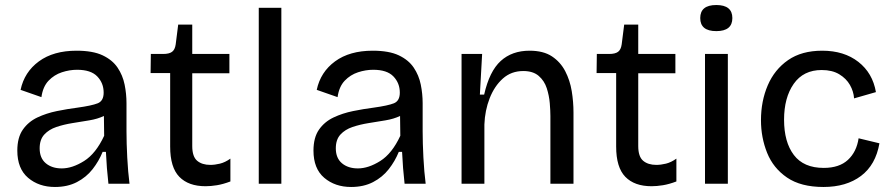

<svg xmlns="http://www.w3.org/2000/svg" viewBox="-20 -732 3550 765"><path d="M199 13Q135 13 92 -23.5Q49 -60 49 -132Q49 -184 71 -215.5Q93 -247 129 -264Q165 -281 207 -289.5Q249 -298 288 -303Q346 -311 369.5 -320.5Q393 -330 393 -363Q393 -401 367.5 -427.5Q342 -454 287 -454Q257 -454 226.5 -444Q196 -434 173.5 -410.5Q151 -387 145 -345L62 -374Q77 -445 135 -487.5Q193 -530 285 -530Q350 -530 389 -511.5Q428 -493 448.5 -462.5Q469 -432 476.5 -395Q484 -358 484 -321V-209Q484 -162 487 -104.5Q490 -47 496 0H412Q405 -61 402 -127H389Q374 -90 349 -58Q324 -26 286.5 -6.5Q249 13 199 13ZM226 -61Q268 -61 315 -90.5Q362 -120 395 -191L394 -270Q369 -258 336 -252.5Q303 -247 268.5 -241.5Q234 -236 204.5 -226Q175 -216 156.5 -196Q138 -176 138 -141Q138 -102 162.5 -81.5Q187 -61 226 -61Z M799 10Q731 10 694.5 -27.5Q658 -65 658 -148V-441H580L581 -517H630Q654 -517 665.5 -525.5Q677 -534 680 -555L690 -634H746V-517H894V-440H746V-150Q746 -108 765.5 -91.5Q785 -75 818 -75Q836 -75 856.5 -80Q877 -85 898 -100V-9Q869 2 844.5 6Q820 10 799 10Z M1011 0V-701H1101V0Z M1379 13Q1315 13 1272 -23.5Q1229 -60 1229 -132Q1229 -184 1251 -215.5Q1273 -247 1309 -264Q1345 -281 1387 -289.5Q1429 -298 1468 -303Q1526 -311 1549.5 -320.5Q1573 -330 1573 -363Q1573 -401 1547.5 -427.5Q1522 -454 1467 -454Q1437 -454 1406.5 -444Q1376 -434 1353.5 -410.5Q1331 -387 1325 -345L1242 -374Q1257 -445 1315 -487.5Q1373 -530 1465 -530Q1530 -530 1569 -511.5Q1608 -493 1628.5 -462.5Q1649 -432 1656.5 -395Q1664 -358 1664 -321V-209Q1664 -162 1667 -104.5Q1670 -47 1676 0H1592Q1585 -61 1582 -127H1569Q1554 -90 1529 -58Q1504 -26 1466.5 -6.5Q1429 13 1379 13ZM1406 -61Q1448 -61 1495 -90.5Q1542 -120 1575 -191L1574 -270Q1549 -258 1516 -252.5Q1483 -247 1448.5 -241.5Q1414 -236 1384.5 -226Q1355 -216 1336.5 -196Q1318 -176 1318 -141Q1318 -102 1342.5 -81.5Q1367 -61 1406 -61Z M1819 0V-517H1901L1892 -355H1909Q1930 -448 1975 -489Q2020 -530 2090 -530Q2145 -530 2179 -507.5Q2213 -485 2232 -448.5Q2251 -412 2258 -369Q2265 -326 2265 -284V0H2173V-270Q2173 -291 2170.5 -321Q2168 -351 2158.5 -380.5Q2149 -410 2126.5 -429.5Q2104 -449 2065 -449Q2017 -449 1983.5 -419Q1950 -389 1931 -340.5Q1912 -292 1910 -236V0Z M2576 10Q2508 10 2471.5 -27.5Q2435 -65 2435 -148V-441H2357L2358 -517H2407Q2431 -517 2442.5 -525.5Q2454 -534 2457 -555L2467 -634H2523V-517H2671V-440H2523V-150Q2523 -108 2542.5 -91.5Q2562 -75 2595 -75Q2613 -75 2633.5 -80Q2654 -85 2675 -100V-9Q2646 2 2621.5 6Q2597 10 2576 10Z M2789 0V-517H2880V0ZM2834 -608Q2770 -608 2770 -660Q2770 -712 2834 -712Q2898 -712 2898 -660Q2898 -608 2834 -608Z M3261 13Q3171 13 3116 -24.5Q3061 -62 3036.5 -123Q3012 -184 3012 -253Q3012 -329 3039 -392Q3066 -455 3120 -492.5Q3174 -530 3256 -530Q3343 -530 3400 -485.5Q3457 -441 3470 -365L3383 -340Q3381 -368 3366.5 -393.5Q3352 -419 3324 -436Q3296 -453 3254 -453Q3181 -453 3142.5 -398Q3104 -343 3104 -255Q3104 -166 3143 -114.5Q3182 -63 3262 -63Q3324 -63 3358.5 -95Q3393 -127 3401 -181L3484 -161Q3469 -75 3410.5 -31Q3352 13 3261 13Z"/></svg>

Font: Bricolage Grotesque 10pt
Style: Regular
Weight: 400
Designer: Mathieu Triay
Foundry: Atelier Triay
Version: Version 1.000; ttfautohint (v1.8.4.7-5d5b);gftools[0.9.32]